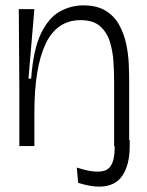

<svg xmlns="http://www.w3.org/2000/svg" viewBox="-20 -544 548 715"><path d="M52 0V-218L50 -510H108L86 -251H96Q104 -360 132.5 -419Q161 -478 202.5 -501Q244 -524 290 -524Q341 -524 373.5 -504Q406 -484 424 -451Q442 -418 450 -380Q458 -342 459.5 -305.5Q461 -269 461 -242V-23H463V0Q463 70 435.5 110.5Q408 151 349 151Q332 151 313 147.5Q294 144 271 137L266 80Q340 104 373.5 90Q407 76 407 5V0H405V-238Q405 -274 402.5 -314Q400 -354 389 -389Q378 -424 352.5 -446.5Q327 -469 280 -469Q192 -469 150 -381Q108 -293 108 -123V0Z"/></svg>

Font: Bricolage Grotesque 48pt ExtraLight
Style: Regular
Weight: 200
Designer: Mathieu Triay
Foundry: Atelier Triay
Version: Version 1.000; ttfautohint (v1.8.4.7-5d5b);gftools[0.9.32]